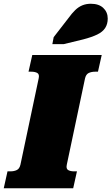

<svg xmlns="http://www.w3.org/2000/svg" viewBox="-60 -1003 594 1023"><path d="M49 -126 146 -585Q151 -607 139 -614Q127 -621 107 -621H92L112 -710H482L462 -621H447Q427 -621 412.5 -614Q398 -607 393 -585L296 -126Q291 -104 303 -97Q315 -90 335 -90H350L330 0H-40L-20 -90H-5Q15 -90 29.5 -97Q44 -104 49 -126ZM305 -907Q323 -932 340.5 -949Q358 -966 378.5 -974.5Q399 -983 424 -983Q467 -983 490.5 -960.5Q514 -938 514 -904Q514 -875 500.5 -854Q487 -833 458 -819Q429 -805 383 -793L280 -768H219L226 -805Z"/></svg>

Font: Roboto Serif Black
Style: Italic
Weight: 900
Italic angle: -10°
Version: Version 1.008